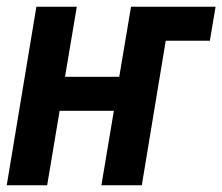

<svg xmlns="http://www.w3.org/2000/svg" viewBox="-27 -550 660 570"><path d="M-7 0 81 -530H201L166 -322H327L362 -530H613L596 -429H465L394 0H274L311 -221H150L113 0Z"/></svg>

Font: Iosevka Curly Extended Oblique
Style: Bold
Weight: 700
Width: 7
Italic angle: -9°
Monospace: yes
Designer: Belleve Invis
Foundry: Belleve Invis
Version: Version 11.1.0; ttfautohint (v1.8.3)